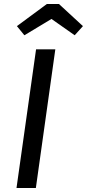

<svg xmlns="http://www.w3.org/2000/svg" viewBox="-20 -934 432 954"><path d="M158.2 0H62L159.2 -689H254.9ZM235.8 -839.8 101.1 -758.8 64 -804.2 212.9 -914.1H272.9L392.1 -804.2L351.1 -758.8Z"/></svg>

Font: FiraSans-Italic
Style: Italic
Weight: 400
Italic angle: -8°
Designer: Carrois Corporate & Edenspiekermann AG
Foundry: Carrois Corporate GbR & Edenspiekermann AG
Version: Version 3.106;PS 003.106;hotconv 1.0.70;makeotf.lib2.5.58329